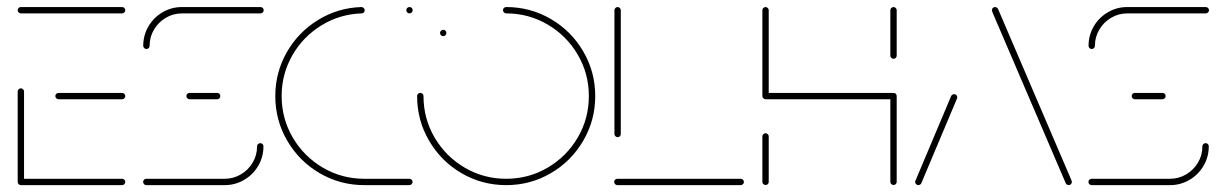

<svg xmlns="http://www.w3.org/2000/svg" viewBox="-20 -539 3566 559"><path d="M31.5 -10.4V-272.6Q31.5 -276.3 34.3 -279.1Q37 -281.9 40.7 -281.9Q44.4 -281.9 47.2 -279.1Q50 -276.3 50 -272.6V-10.4ZM344.8 -9.3Q344.8 -5.6 342 -2.8Q339.3 0 335.6 0H40.7Q37 0 34.3 -2.8Q31.5 -5.6 31.5 -9.3Q31.5 -13.3 34.3 -15.9Q37 -18.5 40.7 -18.5H335.6Q339.3 -18.5 342 -15.7Q344.8 -13 344.8 -9.3ZM141.1 -259.3Q141.1 -263.3 143.9 -265.9Q146.7 -268.5 150.4 -268.5H335.6Q339.3 -268.5 342 -265.7Q344.8 -263 344.8 -259.3Q344.8 -255.6 342 -252.8Q339.3 -250 335.6 -250H150.4Q146.7 -250 143.9 -252.8Q141.1 -255.6 141.1 -259.3ZM31.5 -509.3Q31.5 -513.3 34.3 -515.9Q37 -518.5 40.7 -518.5H335.6Q339.3 -518.5 342 -515.7Q344.8 -513 344.8 -509.3Q344.8 -505.6 342 -502.8Q339.3 -500 335.6 -500H40.7Q37 -500 34.3 -502.8Q31.5 -505.6 31.5 -509.3Z M737.8 -122.2Q741.9 -122.2 744.4 -119.6Q747 -117 747 -113Q747 -82.2 731.9 -56.3Q716.7 -30.4 690.7 -15.2Q664.8 0 634.1 0H405.9Q402.2 0 399.4 -2.8Q396.7 -5.6 396.7 -9.3Q396.7 -13.3 399.4 -15.9Q402.2 -18.5 405.9 -18.5H634.1Q659.6 -18.5 681.3 -31.3Q703 -44.1 715.7 -65.7Q728.5 -87.4 728.5 -113Q728.5 -117 731.3 -119.6Q734.1 -122.2 737.8 -122.2ZM621.5 -259.3Q621.5 -255.6 618.9 -252.8Q616.3 -250 612.2 -250H531.9Q528.1 -250 525.4 -252.8Q522.6 -255.6 522.6 -259.3Q522.6 -263.3 525.4 -265.9Q528.1 -268.5 531.9 -268.5H612.2Q616.3 -268.5 618.9 -265.9Q621.5 -263.3 621.5 -259.3ZM406.3 -396.3Q402.6 -396.3 399.8 -399.1Q397 -401.9 397 -405.6Q397 -436.3 412.2 -462.2Q427.4 -488.1 453.3 -503.3Q479.3 -518.5 510 -518.5H738.5Q742.2 -518.5 745 -515.7Q747.8 -513 747.8 -509.3Q747.8 -505.6 745 -502.8Q742.2 -500 738.5 -500H510Q484.4 -500 462.8 -487.2Q441.1 -474.4 428.3 -452.8Q415.6 -431.1 415.6 -405.6Q415.6 -401.9 413 -399.1Q410.4 -396.3 406.3 -396.3Z M781.5 -259.3Q781.5 -328.1 815 -386.9Q848.5 -445.6 906.1 -480.9Q963.7 -516.3 1032.2 -518.5Q1035.9 -518.5 1038.9 -515.7Q1041.9 -513 1041.9 -509.3Q1041.9 -505.6 1039.3 -502.8Q1036.7 -500 1032.6 -500Q968.9 -497.8 915.6 -465Q862.2 -432.2 831.1 -377.8Q800 -323.3 800 -259.3Q800 -193.7 832.4 -138.5Q864.8 -83.3 920 -50.9Q975.2 -18.5 1040.7 -18.5H1171.9Q1175.9 -18.5 1178.5 -15.9Q1181.1 -13.3 1181.1 -9.3Q1181.1 -5.6 1178.5 -2.8Q1175.9 0 1171.9 0H1040.7Q970.4 0 910.7 -34.8Q851.1 -69.6 816.3 -129.3Q781.5 -188.9 781.5 -259.3ZM1163 -509.3Q1163 -513.3 1165.7 -515.9Q1168.5 -518.5 1172.2 -518.5Q1176.3 -518.5 1178.9 -515.9Q1181.5 -513.3 1181.5 -509.3Q1181.5 -505.6 1178.9 -502.8Q1176.3 -500 1172.2 -500Q1168.5 -500 1165.7 -502.8Q1163 -505.6 1163 -509.3Z M1261.1 -443Q1261.1 -447 1263.9 -449.6Q1266.7 -452.2 1270.4 -452.2Q1274.4 -452.2 1277 -449.6Q1279.6 -447 1279.6 -443Q1279.6 -439.3 1277 -436.5Q1274.4 -433.7 1270.4 -433.7Q1266.7 -433.7 1263.9 -436.5Q1261.1 -439.3 1261.1 -443ZM1444.4 -509.3Q1444.4 -513.3 1447.2 -515.9Q1450 -518.5 1453.7 -518.5Q1524.1 -518.5 1583.7 -483.7Q1643.3 -448.9 1678.1 -389.3Q1713 -329.6 1713 -259.3Q1713 -188.9 1678.1 -129.3Q1643.3 -69.6 1583.7 -34.8Q1524.1 0 1453.7 0Q1383.3 0 1323.7 -34.8Q1264.1 -69.6 1229.3 -129.3Q1194.4 -188.9 1194.4 -259.3Q1194.4 -263.3 1197.2 -265.9Q1200 -268.5 1203.7 -268.5Q1207.8 -268.5 1210.4 -265.9Q1213 -263.3 1213 -259.3Q1213 -193.7 1245.4 -138.5Q1277.8 -83.3 1333 -50.9Q1388.1 -18.5 1453.7 -18.5Q1519.3 -18.5 1574.4 -50.9Q1629.6 -83.3 1662 -138.5Q1694.4 -193.7 1694.4 -259.3Q1694.4 -324.8 1662 -380Q1629.6 -435.2 1574.4 -467.6Q1519.3 -500 1453.7 -500Q1450 -500 1447.2 -502.8Q1444.4 -505.6 1444.4 -509.3Z M2145.9 -9.3Q2145.9 -5.6 2143.1 -2.8Q2140.4 0 2136.7 0H1777.4Q1773.7 0 1770.9 -2.8Q1768.1 -5.6 1768.1 -9.3Q1768.1 -13.3 1770.9 -15.9Q1773.7 -18.5 1777.4 -18.5H2136.7Q2140.4 -18.5 2143.1 -15.7Q2145.9 -13 2145.9 -9.3ZM1778.1 -139.6Q1774.4 -139.6 1771.7 -142.4Q1768.9 -145.2 1768.9 -148.9V-509.3Q1768.9 -513 1771.7 -515.7Q1774.4 -518.5 1778.1 -518.5Q1781.9 -518.5 1784.6 -515.7Q1787.4 -513 1787.4 -509.3V-148.9Q1787.4 -145.2 1784.8 -142.4Q1782.2 -139.6 1778.1 -139.6Z M2208.9 -0.4Q2205.2 -0.4 2202.4 -3.1Q2199.6 -5.9 2199.6 -9.6V-141.9Q2199.6 -145.6 2202.4 -148.3Q2205.2 -151.1 2208.9 -151.1Q2212.6 -151.1 2215.4 -148.3Q2218.1 -145.6 2218.1 -141.9V-9.6Q2218.1 -5.9 2215.6 -3.1Q2213 -0.4 2208.9 -0.4ZM2208.9 -518.5Q2212.6 -518.5 2215.4 -515.7Q2218.1 -513 2218.1 -509.3V-259.3Q2218.1 -255.6 2215.6 -252.8Q2213 -250 2208.9 -250Q2205.2 -250 2202.4 -252.8Q2199.6 -255.6 2199.6 -259.3V-509.3Q2199.6 -513 2202.4 -515.7Q2205.2 -518.5 2208.9 -518.5ZM2581.5 -250H2208.9V-268.5H2581.5ZM2581.5 -268.5Q2585.6 -268.5 2588.1 -265.9Q2590.7 -263.3 2590.7 -259.3V-9.6Q2590.7 -5.9 2588.1 -3.1Q2585.6 -0.4 2581.5 -0.4Q2577.8 -0.4 2575 -3.1Q2572.2 -5.9 2572.2 -9.6V-259.3Q2572.2 -263.3 2575 -265.9Q2577.8 -268.5 2581.5 -268.5ZM2581.5 -367.8Q2577.8 -367.8 2575 -370.6Q2572.2 -373.3 2572.2 -377V-509.3Q2572.2 -513 2575 -515.7Q2577.8 -518.5 2581.5 -518.5Q2585.2 -518.5 2588 -515.7Q2590.7 -513 2590.7 -509.3V-377Q2590.7 -373.3 2588.1 -370.6Q2585.6 -367.8 2581.5 -367.8Z M2653.7 0Q2650 0 2647.2 -2.8Q2644.4 -5.6 2644.4 -9.3Q2644.4 -11.5 2645.2 -12.6L2749.3 -259.6Q2750.4 -261.9 2752.8 -263.3Q2755.2 -264.8 2757.8 -264.8Q2761.9 -264.8 2764.4 -262.2Q2767 -259.6 2767 -255.6Q2767 -253.3 2766.3 -252.2L2662.2 -5.2Q2661.1 -3 2658.7 -1.5Q2656.3 0 2653.7 0ZM3100.7 -9.3Q3100.7 -5.6 3098.1 -2.8Q3095.6 0 3091.5 0Q3088.9 0 3086.5 -1.5Q3084.1 -3 3083 -5.2L2870.4 -501.1Q2867.8 -507.8 2867.8 -509.3Q2867.8 -513.3 2870.6 -515.9Q2873.3 -518.5 2877 -518.5Q2879.6 -518.5 2882 -517Q2884.4 -515.6 2885.6 -513.3L3098.1 -17.4Q3100.7 -11.1 3100.7 -9.3Z M3490 -122.2Q3494.1 -122.2 3496.7 -119.6Q3499.3 -117 3499.3 -113Q3499.3 -82.2 3484.1 -56.3Q3468.9 -30.4 3443 -15.2Q3417 0 3386.3 0H3158.1Q3154.4 0 3151.7 -2.8Q3148.9 -5.6 3148.9 -9.3Q3148.9 -13.3 3151.7 -15.9Q3154.4 -18.5 3158.1 -18.5H3386.3Q3411.9 -18.5 3433.5 -31.3Q3455.2 -44.1 3468 -65.7Q3480.7 -87.4 3480.7 -113Q3480.7 -117 3483.5 -119.6Q3486.3 -122.2 3490 -122.2ZM3373.7 -259.3Q3373.7 -255.6 3371.1 -252.8Q3368.5 -250 3364.4 -250H3284.1Q3280.4 -250 3277.6 -252.8Q3274.8 -255.6 3274.8 -259.3Q3274.8 -263.3 3277.6 -265.9Q3280.4 -268.5 3284.1 -268.5H3364.4Q3368.5 -268.5 3371.1 -265.9Q3373.7 -263.3 3373.7 -259.3ZM3158.5 -396.3Q3154.8 -396.3 3152 -399.1Q3149.3 -401.9 3149.3 -405.6Q3149.3 -436.3 3164.4 -462.2Q3179.6 -488.1 3205.6 -503.3Q3231.5 -518.5 3262.2 -518.5H3490.7Q3494.4 -518.5 3497.2 -515.7Q3500 -513 3500 -509.3Q3500 -505.6 3497.2 -502.8Q3494.4 -500 3490.7 -500H3262.2Q3236.7 -500 3215 -487.2Q3193.3 -474.4 3180.6 -452.8Q3167.8 -431.1 3167.8 -405.6Q3167.8 -401.9 3165.2 -399.1Q3162.6 -396.3 3158.5 -396.3Z"/></svg>

Font: 26F Galaxy Hebrew Hairline
Style: Regular
Weight: 50
Designer: C₂₉H₂₅N₃O₅
Version: Version 1.000